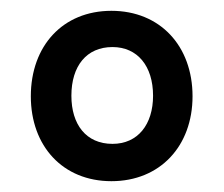

<svg xmlns="http://www.w3.org/2000/svg" viewBox="-20 -749 415 355"><path d="M186 -414C276 -414 336 -479 336 -571C336 -664 276 -729 186 -729C96 -729 37 -664 37 -571C37 -479 96 -414 186 -414ZM188 -483C139 -483 112 -519 112 -572C112 -627 140 -662 188 -662C234 -662 263 -627 263 -572C263 -519 235 -483 188 -483Z"/></svg>

Font: Noto Serif Georgian SemiCondensed ExtraBold
Style: Regular
Weight: 800
Width: 4
Designer: Monotype Design Team, Akaki Razmadze
Foundry: Google LLC
Version: Version 2.003